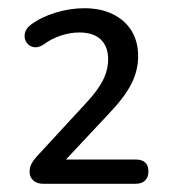

<svg xmlns="http://www.w3.org/2000/svg" viewBox="-20 -729 420 467"><path d="M85 -282Q70 -282 61 -290Q52 -298 52 -311Q52 -323 57 -331.5Q62 -340 70 -349L189 -478Q218 -509 230.5 -534Q243 -559 243 -585Q243 -616 225 -633Q207 -650 173 -650Q151 -650 128 -642.5Q105 -635 85 -620Q72 -612 61 -614.5Q50 -617 44 -626.5Q38 -636 40.5 -648Q43 -660 55 -669Q81 -688 116 -698.5Q151 -709 185 -709Q225 -709 254.5 -694.5Q284 -680 300 -654Q316 -628 316 -592Q316 -558 300 -526Q284 -494 249 -457L132 -332V-341H310Q341 -341 341 -312Q341 -298 333 -290Q325 -282 310 -282Z"/></svg>

Font: Nunito
Style: Regular
Weight: 400
Designer: Vernon Adams
Foundry: Vernon Adams
Version: Version 3.602